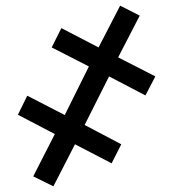

<svg xmlns="http://www.w3.org/2000/svg" viewBox="-20 -652 608 676"><path d="M403 -632 472 -597 396 -450 527 -383 492 -316 364 -383 278 -212 407 -144 373 -77 244 -144 168 4 97 -31 173 -180 43 -248 76 -315 208 -247 293 -418 162 -485 196 -553 327 -485Z"/></svg>

Font: Noto Sans SemiCondensed SemiBold
Style: Regular
Weight: 600
Width: 4
Designer: Monotype Design Team
Foundry: Monotype Imaging Inc.
Version: Version 2.013; ttfautohint (v1.8.4.7-5d5b)